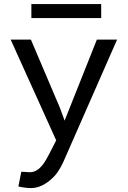

<svg xmlns="http://www.w3.org/2000/svg" viewBox="-20 -726 640 959"><path d="M71.8 205.6 86.4 131.8 129.4 134.3Q174.8 134.3 210.9 70.3Q219.7 55.2 224.6 45.4L260.7 -24.9L33.2 -528.3H134.3L279.3 -187.5L302.7 -123.5L463.9 -528.3H564.9L296.9 81.5Q272.9 134.3 245.1 160.6Q217.8 187 190.4 200.2Q163.1 213.4 135.3 213.4Q107.4 213.4 71.8 205.6ZM485.4 -635.7H136.7V-705.6H485.4Z"/></svg>

Font: RobotoMono-Regular
Style: Regular
Weight: 400
Designer: Google
Version: Version 2.000985; 2015; ttfautohint (v1.3)